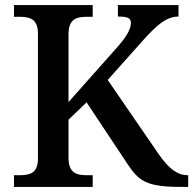

<svg xmlns="http://www.w3.org/2000/svg" viewBox="-20 -734 759 754"><path d="M35 0H344V-46H321C281 -46 249 -54 249 -115V-264L320 -332L480 -91C526 -22 554 0 694 0H719V-46H717C677 -46 644 -71 605 -126L403 -420L543 -577C594 -633 632 -669 681 -669V-714H443V-669C479 -669 494 -664 494 -645C494 -623 482 -595 439 -547L249 -333V-599C249 -660 281 -668 321 -668H344V-714H35V-668H57C96 -668 129 -660 129 -603V-110C129 -53 96 -46 57 -46H35Z"/></svg>

Font: Noto Serif Oriya Medium
Style: Regular
Weight: 500
Designer: David Williams
Foundry: Google LLC, David Williams
Version: Version 1.051